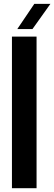

<svg xmlns="http://www.w3.org/2000/svg" viewBox="-20 -993 286 1013"><path d="M43 0H172.9V-799.8H43V0ZM71.3 -839.8H151.4C199.2 -906.2 230.5 -950.2 246.1 -972.7H161.1C116.2 -906.2 85.9 -862.3 71.3 -839.8Z"/></svg>

Font: Yellow Ladder Regular
Style: Regular
Weight: 400
Designer: Zima Creative
Version: Version 2.002